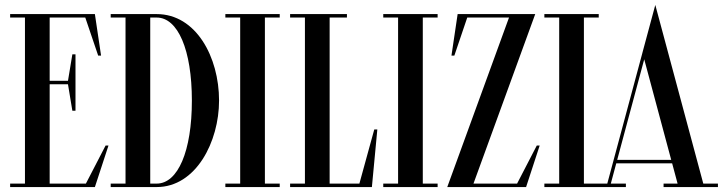

<svg xmlns="http://www.w3.org/2000/svg" viewBox="-20 -757 2925 777"><path d="M327.6 -14H181V-416H255.1L272.8 -309H285.5V-537H272.8L255.1 -430H181V-686H325.1L377.3 -532H389L364 -700H21V-686H81V-14H21V0H364L419 -168H407.3Z M614 -700H428V-686H488V-14H428V0H614C773.5 0 866.5 -184 866.5 -350C866.5 -526 773.5 -700 614 -700ZM588 -14V-686H614C700 -686 756.5 -555 756.5 -350C756.5 -145 700 -14 614 -14Z M1112 -700H892V-686H952V-14H892V0H1112V-14H1052V-686H1112Z M1434.4 -14H1314V-686H1384V-700H1154V-686H1214V-14H1154V0H1485L1507 -233H1494.6Z M1751 -700H1531V-686H1591V-14H1531V0H1751V-14H1691V-686H1751Z M2072.6 -14H1896.1L2146 -700H1832L1807 -532H1818.7L1870.9 -686H2039.9L1790 0H2109L2164 -168H2152.3Z M2403 -700H2183V-686H2243V-14H2183V0H2403V-14H2343V-686H2403Z M2631.9 -737 2579.9 -544V-543.7L2437.6 -14H2384.9V0H2512.9V-14H2451.9L2473.9 -96H2700.1L2722.1 -14H2665.4V0H2885.4V-14H2826.1ZM2587.1 -517 2696.3 -110H2477.7Z"/></svg>

Font: Picaflor 36 pt
Style: Regular
Weight: 400
Designer: Ariel Martín Pérez
Foundry: Tunera Type Foundry
Version: Version 1.000;hotconv 1.0.109;makeotfexe 2.5.65596